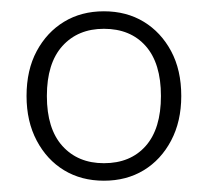

<svg xmlns="http://www.w3.org/2000/svg" viewBox="-20 -733 368 340"><path d="M164 -413Q124 -413 93.5 -431.5Q63 -450 45 -484Q27 -518 27 -563Q27 -609 45 -642.5Q63 -676 93.5 -694.5Q124 -713 164 -713Q204 -713 234.5 -694.5Q265 -676 283 -642.5Q301 -609 301 -563Q301 -518 283 -484Q265 -450 234.5 -431.5Q204 -413 164 -413ZM164 -444Q211 -444 238 -474.5Q265 -505 265 -563Q265 -621 238 -651.5Q211 -682 164 -682Q118 -682 90.5 -651.5Q63 -621 63 -563Q63 -505 90.5 -474.5Q118 -444 164 -444Z"/></svg>

Font: Mulish ExtraLight
Style: Regular
Weight: 200
Designer: Vernon Adams
Foundry: Vernon Adams
Version: Version 3.603